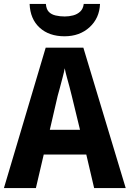

<svg xmlns="http://www.w3.org/2000/svg" viewBox="-20 -959 661 979"><path d="M460 0 420 -171H203L163 0H0L213 -716H405L621 0ZM346 -470Q341 -491 334.5 -515.5Q328 -540 321 -565Q314 -590 310 -611Q307 -593 299.5 -565Q292 -537 285 -510Q278 -483 274 -470L234 -297H388ZM490 -939Q487 -866 436.5 -820Q386 -774 309 -774Q230 -774 182 -818Q134 -862 131 -939H214Q216 -912 229 -898.5Q242 -885 264 -880Q286 -875 310 -875Q332 -875 353 -880.5Q374 -886 389 -900Q404 -914 407 -939Z"/></svg>

Font: Noto Sans Bengali SemiCondensed
Style: Bold
Weight: 700
Width: 4
Designer: Jelle Bosma - Monotype Design Team
Foundry: Monotype Imaging Inc.
Version: Version 2.003